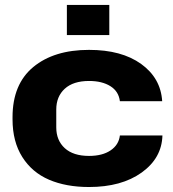

<svg xmlns="http://www.w3.org/2000/svg" viewBox="-20 -748 702 778"><path d="M251 -606V-728H422.9V-606ZM340.8 9.8Q247.6 9.8 178.7 -19.8Q109.9 -49.3 70.3 -111.8Q30.8 -174.3 30.8 -264.2V-272.9Q30.8 -406.7 114.7 -476.3Q198.7 -545.9 340.8 -545.9Q472.7 -545.9 552 -488.8Q631.3 -431.6 637.2 -337.9H465.8Q460.9 -377.9 427.2 -398.9Q393.6 -419.9 340.8 -419.9Q276.9 -419.9 242.4 -388.4Q208 -356.9 208 -304.2V-231.9Q208 -179.2 242.4 -147.7Q276.9 -116.2 340.8 -116.2Q395 -116.2 428.2 -138.7Q461.4 -161.1 465.8 -199.2H638.2Q635.7 -107.4 554 -48.8Q472.2 9.8 340.8 9.8Z"/></svg>

Font: Hubot Sans Expanded
Style: Bold
Weight: 700
Width: 7
Designer: Deni Anggara
Foundry: GitHub
Version: Version 1.001;gftools[0.9.31]